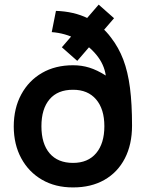

<svg xmlns="http://www.w3.org/2000/svg" viewBox="-20 -803 636 838"><path d="M298.7 15Q221.5 15.2 163.4 -18.5Q105.3 -52.1 72.8 -112.2Q40.2 -172.2 40 -251.2Q40.2 -330.7 72.8 -390.9Q105.4 -451.2 163.5 -484.8Q221.7 -518.3 298.7 -518.2Q335.9 -518.3 369.7 -507.9Q403.5 -497.5 441.7 -473.3Q434.8 -522.1 400.8 -563.6Q366.8 -605.1 315.5 -631.8Q264.2 -658.6 205.8 -662.8L224.2 -755.5Q302.6 -753 363.5 -723.2Q424.5 -693.4 464.7 -638.7Q497.9 -595.8 518.1 -542.8Q538.2 -489.8 547.3 -419.7Q556.3 -349.5 556.3 -254.7Q556.3 -172.3 524.9 -111.6Q493.5 -50.8 435.5 -17.8Q377.6 15.2 298.7 15ZM298.7 -92Q363.9 -92 399.7 -134.5Q435.5 -177 435.5 -252.2Q435.5 -327.1 399.4 -369.2Q363.3 -411.4 298.7 -411.2Q231.9 -411.4 196.4 -369.7Q160.8 -327.9 160.8 -252Q160.8 -175.7 196.6 -133.8Q232.4 -92 298.7 -92ZM317.2 -537.3 250 -596.7 410.7 -782.8 477.8 -723.5Z"/></svg>

Font: Manrope ExtraLight
Style: Regular
Weight: 200
Designer: Mikhail Sharanda
Foundry: Mikhail Sharanda
Version: Version 4.505